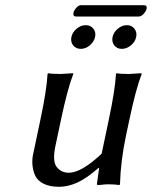

<svg xmlns="http://www.w3.org/2000/svg" viewBox="-20 -717 591 747"><path d="M520 -652.8H275.9Q262.7 -652.8 266.1 -668Q268.1 -677.2 277.1 -687Q286.1 -696.8 294.4 -696.8H539.1Q553.2 -696.8 550.3 -683.1Q548.3 -673.3 538.8 -663.1Q529.3 -652.8 520 -652.8ZM264.6 -540.5Q253.9 -554.2 257.8 -573Q261.7 -591.8 278.3 -605.5Q294.9 -619.1 313.7 -619.1Q332.5 -619.1 343.3 -605.5Q354 -591.8 349.9 -573Q345.7 -554.2 329.3 -540.5Q313 -526.9 294.2 -526.9Q275.4 -526.9 264.6 -540.5ZM424.6 -540.5Q414.1 -554.2 418 -573Q421.9 -591.8 438.5 -605.5Q455.1 -619.1 473.6 -619.1Q492.2 -619.1 502.9 -605.5Q513.7 -591.8 509.8 -573Q505.9 -554.2 489.3 -540.5Q472.7 -526.9 453.9 -526.9Q435.1 -526.9 424.6 -540.5ZM363.8 -64Q315.4 -22 279.5 -6.1Q243.7 9.8 210 9.8Q174.3 9.8 150.6 -1.7Q127 -13.2 117.7 -32.2Q108.4 -51.3 106.2 -75.7Q104 -100.1 110.8 -126L136.7 -249Q161.6 -365.7 165 -429.2L168 -432.1Q181.6 -429.2 215.3 -429.2L264.6 -432.1L265.1 -429.2Q242.2 -370.1 216.8 -249L195.8 -149.9Q183.1 -90.3 200.4 -67.6Q217.8 -44.9 247.6 -44.9Q296.9 -44.9 375.5 -119.1L402.8 -249Q427.7 -365.7 431.2 -429.2L433.6 -432.1Q447.3 -429.2 481 -429.2L530.8 -432.1L531.2 -429.2Q508.3 -370.1 482.9 -249L470.7 -191.9Q449.2 -90.3 446.8 0L444.3 2.9Q425.3 0 400.4 0Q389.6 0 365.2 2.9Q356.4 2.9 356.9 0L365.7 -64Z"/></svg>

Font: Linux Biolinum
Style: Italic
Weight: 400
Italic angle: -12°
Designer: Philipp H. Poll
Foundry: Philipp H. Poll
Version: Version 1.1.3 ; ttfautohint (v0.9)